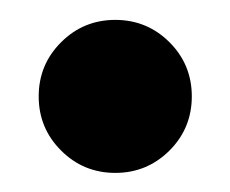

<svg xmlns="http://www.w3.org/2000/svg" viewBox="-20 -323 235 196"><path d="M42.4 -279.9Q65.2 -302.7 97.7 -302.7Q130.1 -302.7 153 -279.9Q175.8 -257.1 175.8 -224.6Q175.8 -192.1 153 -169.3Q130.1 -146.5 97.7 -146.5Q65.2 -146.5 42.4 -169.3Q19.5 -192.1 19.5 -224.6Q19.5 -257.1 42.4 -279.9Z"/></svg>

Font: Orelega One
Style: Regular
Weight: 400
Version: Version 1.1 ; ttfautohint (v1.8.3)